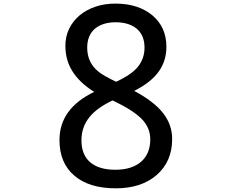

<svg xmlns="http://www.w3.org/2000/svg" viewBox="-20 -880 1310 1045"><path d="M608.9 -758.8Q573.7 -758.8 545.2 -749.8Q516.6 -740.7 496.3 -723.4Q476.1 -706.1 465.3 -680.2Q454.6 -654.3 454.6 -620.6Q454.6 -579.1 470.2 -546.9Q477.5 -531.2 488.8 -517.1Q500 -502.9 515.6 -490.2Q531.2 -477.5 555.2 -464.1Q579.1 -450.7 611.8 -435.1Q696.3 -473.6 731.4 -517.6Q766.6 -562.5 766.6 -620.6Q766.6 -654.3 755.9 -680.2Q745.1 -706.1 724.6 -723.4Q704.1 -740.7 674.8 -749.8Q645.5 -758.8 608.9 -758.8ZM423.3 -116.2Q423.3 -37.6 470.9 3.2Q518.6 43.9 607.9 43.9Q653.3 43.9 688.5 32.7Q723.6 21.5 748 0.2Q772.5 -21 785.2 -51.8Q797.9 -82.5 797.9 -121.6Q797.9 -184.6 751.5 -232.4Q728 -256.3 688.7 -281.5Q649.4 -306.6 592.8 -333.5Q550.8 -313.5 519 -290.8Q487.3 -268.1 466.1 -241.5Q444.8 -214.8 434.1 -183.8Q423.3 -152.8 423.3 -116.2ZM610.4 -860.4Q732.9 -859.9 809.6 -796.4Q885.7 -731.9 885.7 -625Q885.7 -548.8 843.5 -490Q801.3 -431.2 710.4 -385.3Q765.1 -356 804.4 -325.7Q843.8 -295.4 868.7 -262.9Q893.6 -230.5 905.3 -195.8Q917 -161.1 917 -123Q917 -1.5 833 72.3Q749 145 610.4 145Q465.3 145 384.8 76.2Q303.7 7.3 303.7 -117.7Q303.7 -289.1 492.7 -379.9Q450.7 -406.2 421.4 -434.6Q392.1 -462.9 373.3 -493.4Q354.5 -523.9 345.5 -557.1Q336.4 -590.3 335.9 -626.5Q335 -679.2 355.7 -722.4Q376.5 -765.6 413.3 -796.4Q450.2 -827.1 500.7 -844Q551.3 -860.8 610.4 -860.4Z"/></svg>

Font: AndroidEmojiRegular
Style: Regular
Weight: 400
Monospace: yes
Foundry: Monotype Imaging
Version: Version 1.01